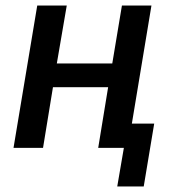

<svg xmlns="http://www.w3.org/2000/svg" viewBox="-20 -536 640 696"><path d="M405 140H501L539 -88H458L529 -516H422L387 -306H186L222 -516H115L29 0H136L172 -220H372L336 0H429Z"/></svg>

Font: IBM Mono Medium
Style: Italic
Weight: 500
Italic angle: -9°
Monospace: yes
Designer: Mike Abbink, Paul van der Laan, Pieter van Rosmalen
Foundry: Bold Monday
Version: Version 2.3